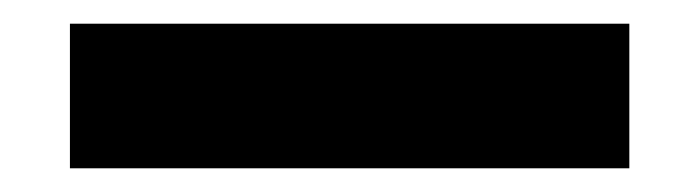

<svg xmlns="http://www.w3.org/2000/svg" viewBox="-20 4 590 162"><path d="M39 24H511V146H39Z"/></svg>

Font: Ysabeau Heavy
Style: Regular
Weight: 800
Designer: Christian Thalmann (Catharsis Fonts)
Version: Version 0.003